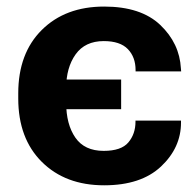

<svg xmlns="http://www.w3.org/2000/svg" viewBox="-20 -550 595 585"><path d="M35.6 -250V-265.6Q35.6 -387.5 107.3 -458.7Q179 -530 297.4 -530Q409.4 -530 468.3 -474Q527.1 -418 531.2 -341.3L532 -332.5H393.1V-336.4Q393.1 -376 369.5 -400.4Q345.9 -424.8 296.1 -424.8Q239.3 -424.8 210.4 -384.4Q181.6 -344 181.6 -281.5V-237.1Q181.6 -171.1 209.6 -130.7Q237.5 -90.3 295.9 -90.3Q349.4 -90.3 371.1 -116.1Q392.8 -141.8 392.8 -179.2V-182.6H531.5V-176.5Q531.5 -100.1 470.6 -42.7Q409.7 14.6 297.4 14.6Q179.2 14.6 107.4 -56.8Q35.6 -128.2 35.6 -250ZM108.9 -307.6H349.1V-217.3H108.9Z"/></svg>

Font: RobotoFlex
Style: Regular
Weight: 400
Designer: Berlow after Robertson
Foundry: Google
Version: Version 2.136